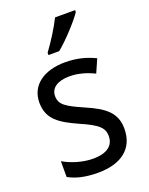

<svg xmlns="http://www.w3.org/2000/svg" viewBox="-145 -841 719 927"><g transform="rotate(-20 214.0 -378.0)"><path d="M359 -756V-766H256C234 -721 196 -661 164 -618V-606H219C264 -642 334 -718 359 -756ZM387 -147C387 -231 334 -268 245 -307C156 -346 126 -364 126 -409C126 -449 161 -475 223 -475C268 -475 311 -462 350 -443L380 -511C335 -533 285 -546 227 -546C118 -546 44 -494 44 -405C44 -319 100 -284 191 -243C279 -205 304 -181 304 -140C304 -92 270 -62 196 -62C140 -62 82 -82 45 -104V-23C82 -2 130 10 196 10C314 10 387 -44 387 -147Z"/></g></svg>

Font: Noto Sans Lao Looped SemiCondensed
Style: Regular
Weight: 400
Width: 4
Designer: Mark Frömberg, Ben Mitchell
Foundry: The Fontpad Ltd
Version: Version 1.002